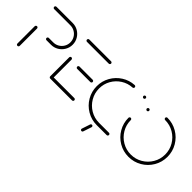

<svg xmlns="http://www.w3.org/2000/svg" viewBox="3 -1090 1802 1802"><g transform="rotate(45 904.5 -189.0)"><path d="M50 0Q43.7 0 39.1 -4.4Q34.4 -8.9 34.4 -15.2V-244.8Q34.4 -251.1 39.1 -255.7Q43.7 -260.4 50 -260.4Q56.3 -260.4 60.7 -255.7Q65.2 -251.1 65.2 -244.8V-15.2Q65.2 -8.9 60.7 -4.4Q56.3 0 50 0ZM190.4 -245.6Q190.4 -251.9 194.8 -256.3Q199.3 -260.7 205.6 -260.7H265.2Q295.9 -260.7 322 -276.1Q348.1 -291.5 363.3 -317.6Q378.5 -343.7 378.5 -374.4Q378.5 -405.2 363.3 -431.3Q348.1 -457.4 322 -472.6Q295.9 -487.8 265.2 -487.8H49.6Q43.3 -487.8 38.9 -492.4Q34.4 -497 34.4 -503.3Q34.4 -509.6 38.9 -514.1Q43.3 -518.5 49.6 -518.5H265.2Q304.4 -518.5 337.4 -499.1Q370.4 -479.6 389.8 -446.7Q409.3 -413.7 409.3 -374.4Q409.3 -335.2 389.8 -302Q370.4 -268.9 337.4 -249.4Q304.4 -230 265.2 -230H205.6Q199.3 -230 194.8 -234.6Q190.4 -239.3 190.4 -245.6Z M469.6 -16.3V-267.4Q469.6 -273.7 474.1 -278.1Q478.5 -282.6 484.8 -282.6Q491.1 -282.6 495.7 -278.1Q500.4 -273.7 500.4 -267.4V-16.3ZM789.3 -15.6Q789.3 -9.3 784.8 -4.8Q780.4 -0.4 774.1 -0.4H484.8Q478.5 -0.4 474.1 -4.8Q469.6 -9.3 469.6 -15.6Q469.6 -21.9 474.1 -26.5Q478.5 -31.1 484.8 -31.1H774.1Q780.4 -31.1 784.8 -26.5Q789.3 -21.9 789.3 -15.6ZM584.4 -259.3Q584.4 -265.6 588.9 -270Q593.3 -274.4 599.6 -274.4H774.1Q780.4 -274.4 784.8 -270Q789.3 -265.6 789.3 -259.3Q789.3 -253 784.8 -248.3Q780.4 -243.7 774.1 -243.7H599.6Q593.3 -243.7 588.9 -248.3Q584.4 -253 584.4 -259.3ZM469.6 -503.3Q469.6 -509.6 474.1 -514.3Q478.5 -518.9 484.8 -518.9H774.1Q780.4 -518.9 784.8 -514.3Q789.3 -509.6 789.3 -503.3Q789.3 -497 784.8 -492.6Q780.4 -488.1 774.1 -488.1H484.8Q478.5 -488.1 474.1 -492.6Q469.6 -497 469.6 -503.3Z M843.7 -259.3Q843.7 -327 876.3 -385Q908.9 -443 965 -478.7Q1021.1 -514.4 1088.1 -518.1Q1094.4 -518.5 1099.4 -514.1Q1104.4 -509.6 1104.4 -503Q1104.4 -496.7 1100.4 -492.2Q1096.3 -487.8 1090 -487.4Q1030.7 -484.1 981.3 -452.8Q931.9 -421.5 903.1 -370.4Q874.4 -319.3 874.4 -259.3Q874.4 -197 905.2 -144.6Q935.9 -92.2 988.3 -61.5Q1040.7 -30.7 1103 -30.7H1234.1Q1240.4 -30.7 1244.8 -26.3Q1249.3 -21.9 1249.3 -15.6Q1249.3 -9.3 1244.8 -4.6Q1240.4 0 1234.1 0H1103Q1032.6 0 973 -34.8Q913.3 -69.6 878.5 -129.3Q843.7 -188.9 843.7 -259.3ZM1218.9 -503.3Q1218.9 -509.6 1223.5 -514.1Q1228.1 -518.5 1234.4 -518.5Q1240.7 -518.5 1245.2 -514.1Q1249.6 -509.6 1249.6 -503.3Q1249.6 -497 1245.2 -492.4Q1240.7 -487.8 1234.4 -487.8Q1228.1 -487.8 1223.5 -492.4Q1218.9 -497 1218.9 -503.3ZM1025.9 126.3Q1025.9 124.8 1026.7 121.9L1054.1 39.3Q1055.6 34.8 1059.4 31.9Q1063.3 28.9 1068.1 28.9Q1074.4 28.9 1078.5 33.1Q1082.6 37.4 1082.6 43.3Q1082.6 44.8 1081.9 47.8L1054.4 130.4Q1053 134.8 1049.1 137.8Q1045.2 140.7 1040.4 140.7Q1034.1 140.7 1030 136.5Q1025.9 132.2 1025.9 126.3Z M1324.4 -443Q1324.4 -449.3 1329.1 -453.9Q1333.7 -458.5 1340 -458.5Q1346.3 -458.5 1350.7 -453.9Q1355.2 -449.3 1355.2 -443Q1355.2 -436.7 1350.7 -432.2Q1346.3 -427.8 1340 -427.8Q1333.7 -427.8 1329.1 -432.2Q1324.4 -436.7 1324.4 -443ZM1508.1 -503.3Q1508.1 -509.6 1512.6 -514.1Q1517 -518.5 1523.3 -518.5Q1593.7 -518.5 1653.3 -483.7Q1713 -448.9 1747.8 -389.3Q1782.6 -329.6 1782.6 -259.3Q1782.6 -188.9 1747.8 -129.3Q1713 -69.6 1653.3 -34.8Q1593.7 0 1523.3 0Q1452.6 0 1393.1 -34.8Q1333.7 -69.6 1298.9 -129.3Q1264.1 -188.9 1264.1 -259.3Q1264.1 -265.6 1268.7 -270.2Q1273.3 -274.8 1279.6 -274.8Q1285.9 -274.8 1290.4 -270.2Q1294.8 -265.6 1294.8 -259.3Q1294.8 -197 1325.6 -144.6Q1356.3 -92.2 1408.7 -61.5Q1461.1 -30.7 1523.3 -30.7Q1585.6 -30.7 1638 -61.5Q1690.4 -92.2 1721.1 -144.6Q1751.9 -197 1751.9 -259.3Q1751.9 -321.5 1721.1 -373.9Q1690.4 -426.3 1638 -457Q1585.6 -487.8 1523.3 -487.8Q1517 -487.8 1512.6 -492.4Q1508.1 -497 1508.1 -503.3Z"/></g></svg>

Font: 26F Galaxy Sans Ultra Light
Style: Regular
Weight: 200
Designer: C₂₉H₂₅N₃O₅
Version: Version 1.100